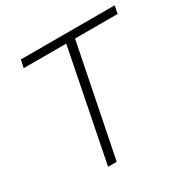

<svg xmlns="http://www.w3.org/2000/svg" viewBox="-159 -842 965 984"><g transform="rotate(-30 323.5 -350.0)"><path d="M204 0 334 -654H82L92 -700H647L638 -654H386L255 0Z"/></g></svg>

Font: Montserrat Thin Light
Style: Italic
Weight: 300
Italic angle: -11.3°
Version: Version 9.000